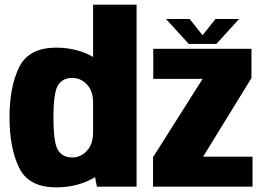

<svg xmlns="http://www.w3.org/2000/svg" viewBox="-20 -805 1140 828"><path d="M398 0H569V-785H381.5V-83ZM222.5 3Q318.5 3 392.5 -42.5Q466.5 -88 466.5 -158.5L381.5 -235Q381.5 -183.5 355 -154.8Q328.5 -126 291.5 -126Q251 -126 230.8 -156.5Q210.5 -187 210.5 -298Q210.5 -408 230.8 -438.5Q251 -469 291.5 -469Q328.5 -469 355 -440.5Q381.5 -412 381.5 -362L466.5 -436.5Q466.5 -506.5 392.5 -553Q318.5 -599.5 222.5 -599.5Q103.5 -599.5 62.2 -514.5Q21 -429.5 21 -298.5Q21 -167.5 62.2 -82.2Q103.5 3 222.5 3ZM640 0H1069V-129.5H857V-131L1064.5 -468.5V-594.5H641V-465H853.5V-464.5L640 -127ZM794 -615.5H913L1011 -723H909.5L853.5 -653L798 -723H696Z"/></svg>

Font: Anybody SemiCondensed ExtraBold
Style: Regular
Weight: 800
Width: 4
Version: Version 1.113;gftools[0.9.25]